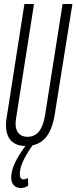

<svg xmlns="http://www.w3.org/2000/svg" viewBox="-20 -720 382 960"><path d="M109 10Q61 10 35.5 -16.5Q10 -43 10 -94Q10 -105 10.5 -111.5Q11 -118 13 -130L102 -700H150L60 -126Q53 -84 68.5 -60Q84 -36 118 -36Q188 -36 205 -142L293 -700H342L254 -150Q241 -67 205.5 -28.5Q170 10 109 10ZM116 -2 148 0Q117 41 98 80.5Q79 120 79 149Q79 177 98 177Q108 177 120 170L121 208Q105 220 83 220Q62 220 49 206Q36 192 36 168Q36 133 56 91.5Q76 50 116 -2Z"/></svg>

Font: Georama ExtraCondensed Light
Style: Italic
Weight: 300
Width: 2
Italic angle: -9°
Designer: Jean-Baptiste Levee
Foundry: Production Type
Version: Version 1.000